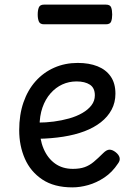

<svg xmlns="http://www.w3.org/2000/svg" viewBox="-20 -791 566 830"><path d="M293 19Q214 19 163 -15Q112 -49 87.5 -105Q63 -161 63 -228Q63 -295 81.5 -348.5Q100 -402 134 -440Q168 -478 214.5 -498.5Q261 -519 316 -519Q365 -519 401.5 -504.5Q438 -490 458.5 -460.5Q479 -431 479 -386Q479 -348 462.5 -317Q446 -286 416 -262.5Q386 -239 345 -223.5Q304 -208 253 -200Q202 -192 145 -191V-261Q178 -261 212.5 -265.5Q247 -270 279 -279Q311 -288 336 -302.5Q361 -317 375.5 -336Q390 -355 390 -379Q390 -411 368.5 -425Q347 -439 311 -439Q278 -439 249.5 -426Q221 -413 198.5 -387.5Q176 -362 163.5 -326Q151 -290 151 -244Q151 -189 168.5 -148Q186 -107 218 -84Q250 -61 295 -61Q325 -61 346 -68.5Q367 -76 385.5 -91.5Q404 -107 426 -129Q441 -144 453.5 -144Q466 -144 480 -133Q494 -122 497 -109.5Q500 -97 490 -84Q465 -46 431 -23.5Q397 -1 361.5 9Q326 19 293 19ZM170 -686Q153 -686 148 -698Q143 -710 143 -728Q143 -747 148 -759Q153 -771 170 -771H438Q456 -771 460.5 -759Q465 -747 465 -728Q465 -710 460.5 -698Q456 -686 438 -686Z"/></svg>

Font: Playwrite PL
Style: Regular
Weight: 400
Designer: Veronika Burian, José Scaglione
Foundry: TypeTogether
Version: Version 1.002